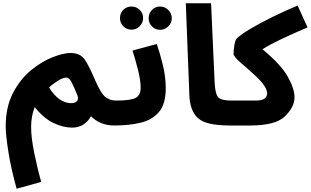

<svg xmlns="http://www.w3.org/2000/svg" viewBox="-20 -765 1907 1178"><path d="M233 351Q210 272 190 173Q170 74 171 12Q171 -52 193 -108Q247 -40 307 -11Q367 18 422 18Q463 18 492.5 -1.5Q522 -21 538 -52Q595 5 681 5Q725 5 748 -16.5Q771 -38 771 -73Q771 -104 752.5 -126Q734 -148 691 -148Q654 -148 626 -170.5Q598 -193 562 -277Q528 -357 500.5 -398.5Q473 -440 413 -440Q370 -440 304 -414.5Q238 -389 171.5 -335Q105 -281 60 -195Q15 -109 15 11Q15 63 31.5 167Q48 271 82 393ZM387 -289Q405 -289 420.5 -258Q436 -227 455 -180Q463 -158 452.5 -145Q442 -132 418 -132Q341 -132 281 -228Q296 -244 330.5 -266.5Q365 -289 387 -289Z M682 5Q769 5 840.5 -11.5Q912 -28 954.5 -77Q997 -126 997 -224Q997 -295 978.5 -369Q960 -443 942 -495L793 -455Q810 -402 826.5 -337Q843 -272 843 -227Q843 -182 813.5 -165Q784 -148 692 -148ZM962 -582Q991 -582 1012.5 -603Q1034 -624 1034 -653Q1034 -683 1012.5 -704Q991 -725 962 -725Q933 -725 912.5 -704Q892 -683 892 -653Q892 -624 912.5 -603Q933 -582 962 -582ZM787 -583Q816 -583 837 -604Q858 -625 858 -654Q858 -684 837 -704.5Q816 -725 787 -725Q757 -725 736.5 -704.5Q716 -684 716 -654Q716 -625 736.5 -604Q757 -583 787 -583Z M1390 5Q1434 5 1457 -16.5Q1480 -38 1480 -73Q1480 -104 1461.5 -126Q1443 -148 1400 -148Q1340 -148 1320.5 -166.5Q1301 -185 1297 -256L1275 -745H1120L1142 -178Q1146 -84 1195.5 -39.5Q1245 5 1390 5Z M1787 -168Q1787 -221 1745 -295.5Q1703 -370 1590 -463Q1640 -494 1710 -527Q1780 -560 1867 -597L1806 -731Q1727 -698 1650 -660Q1573 -622 1515 -587.5Q1457 -553 1434 -530Q1423 -520 1418 -488Q1413 -456 1413 -434Q1413 -418 1458.5 -379Q1504 -340 1546 -301Q1619 -234 1619 -192Q1619 -148 1549 -148H1401L1391 5H1516Q1671 5 1729 -52Q1787 -109 1787 -168Z"/></svg>

Font: Noto Sans Arabic Extra
Style: Regular
Weight: 800
Designer: Nadine Chahine - Monotype Design Team
Foundry: Monotype Imaging Inc.
Version: Version 1.902